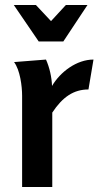

<svg xmlns="http://www.w3.org/2000/svg" viewBox="-20 -744 392 764"><path d="M183 -660 123 -724H35L134 -579H232L328 -724H242ZM163 -507 36 -497C60 -465 68 -401 68 -363V0H188V-296C229 -358 273 -388 332 -388L352 -507C285 -507 220 -458 187 -402C186 -436 177 -476 163 -507Z"/></svg>

Font: Rosario
Style: Bold
Weight: 700
Designer: Hector Gatti
Foundry: Omnibus Type
Version: Version 1.100